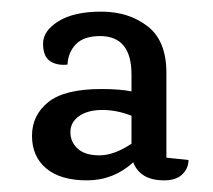

<svg xmlns="http://www.w3.org/2000/svg" viewBox="-20 -644 366 330"><path d="M262 -334Q221 -334 209 -365Q175 -334 129.5 -334Q84 -334 59.5 -354.5Q35 -375 35 -410.5Q35 -446 63 -468.5Q91 -491 154 -491Q185 -491 206 -487V-516Q206 -582 152 -582Q124 -582 110.5 -568Q97 -554 96 -533Q78 -531 66 -539Q54 -547 54 -569Q54 -591 80.5 -607.5Q107 -624 154 -624Q201 -624 233.5 -599Q266 -574 266 -519V-373L304 -369Q304 -355 293.5 -344.5Q283 -334 262 -334ZM206 -397V-445Q181 -455 156 -455Q131 -455 116 -444.5Q101 -434 101 -417Q101 -400 113.5 -388.5Q126 -377 151 -377Q176 -377 206 -397Z"/></svg>

Font: Karma
Style: Regular
Weight: 400
Designer: Joana Correia
Foundry: Indian Type Foundry
Version: Version 1.202;PS 1.0;hotconv 1.0.78;makeotf.lib2.5.61930; tt